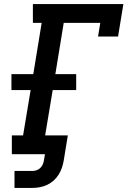

<svg xmlns="http://www.w3.org/2000/svg" viewBox="-20 -755 640 940"><path d="M51 165V82H140Q149 82 159 78.5Q169 75 177 67.5Q185 60 189 50.5Q193 41 195 31L200 0H38V-92H93L130 -314H36V-392H143L184 -643H141V-735H584L558 -576H460L471 -643H292L251 -392H353V-314H238L201 -92H312L292 31Q289 49 283 66.5Q277 84 267 100Q257 116 242.5 129Q228 142 211 150Q194 158 175.5 161.5Q157 165 140 165Z"/></svg>

Font: Iosevka Slab Semibold Extended
Style: Italic
Weight: 600
Width: 7
Italic angle: -9°
Monospace: yes
Designer: Belleve Invis
Foundry: Belleve Invis
Version: Version 11.1.0; ttfautohint (v1.8.3)